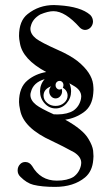

<svg xmlns="http://www.w3.org/2000/svg" viewBox="-20 -610 434 749"><path d="M196.8 -196.8Q216.3 -196.8 230 -208.7Q243.7 -220.7 243.7 -236.8Q243.7 -256.3 225.1 -268.1Q227.5 -272.5 227.5 -277.8Q227.5 -285.2 223.1 -289.8Q218.8 -294.4 212.4 -294.4Q206.1 -294.4 201.4 -289.8Q196.8 -285.2 196.8 -277.8Q196.8 -270.5 201.4 -265.6Q206.1 -260.7 212.4 -260.7Q216.8 -260.7 220.2 -263.7Q222.2 -258.8 222.2 -253.9Q222.2 -242.7 214.8 -234.4Q207.5 -226.1 196.8 -226.1Q186.5 -226.1 179.2 -234.4Q171.9 -242.7 171.9 -253.9Q171.9 -265.6 179.7 -273.4Q149.9 -262.2 149.9 -236.8Q149.9 -220.7 163.6 -208.7Q177.2 -196.8 196.8 -196.8ZM204.1 -163.6Q243.7 -164.1 266.6 -178.7Q289.6 -194.8 295.9 -224.1Q296.9 -229 296.9 -233.4Q296.9 -259.3 265.6 -276.4L250.5 -285.2Q257.3 -271 257.3 -253.9Q257.3 -226.6 239.5 -206.8Q221.7 -187 196.8 -187Q171.9 -187 154.1 -206.8Q136.2 -226.6 136.2 -253.9Q136.2 -281.2 154.3 -301.3Q109.4 -288.1 100.6 -251Q98.6 -245.1 98.6 -239.7Q98.6 -218.8 120.6 -201.2Q138.7 -187 189.5 -164.1H193.4Q195.8 -163.6 204.1 -163.6ZM194.8 119.1Q143.1 119.1 109.9 110.8Q84.5 104.5 60.1 80.1Q48.8 69.8 48.8 54.7Q48.8 40 59.1 29.8Q66.9 22 78.6 22Q94.7 22 104.5 36.6Q104.5 37.1 105 37.1Q137.7 94.7 201.7 94.7Q242.2 94.7 266.6 80.1Q289.6 63.5 295.9 34.7Q296.9 29.8 296.9 25.4Q296.9 2 269.5 -15.6Q225.1 -40 182.6 -60.1Q71.3 -110.4 58.6 -180.7Q54.2 -200.2 54.2 -211.9Q54.2 -269.5 87.9 -296.9Q118.2 -321.8 160.2 -329.1Q67.4 -378.9 57.6 -442.4Q54.2 -459 54.2 -469.7Q54.2 -528.8 87.9 -555.2Q131.8 -590.3 190.4 -590.3Q199.7 -590.3 209.5 -589.4Q295.4 -584 332 -551.8Q332 -551.3 332.5 -551.3Q342.8 -540.5 342.8 -524.9Q341.8 -511.2 332.8 -502.2Q323.7 -493.2 311 -493.2Q299.8 -494.1 291.5 -502.4L291 -502.9Q234.4 -566.4 188.5 -566.4Q167.5 -566.4 137.2 -553.7Q107.4 -536.6 100.6 -509.3Q98.6 -503.4 98.6 -498Q98.6 -477.1 120.6 -459.5Q140.6 -444.3 204.1 -416Q254.4 -394 283.2 -371.1Q337.4 -327.1 343.3 -281.2Q344.7 -268.6 344.7 -259.3L343.8 -245.6Q339.8 -195.8 306.6 -172.1Q273.4 -148.4 234.4 -143.1Q304.2 -104.5 325.2 -67.9Q340.8 -42 343.3 -22.5Q344.7 -9.3 344.7 -0.5L343.8 13.2Q340.3 58.1 312 82Q267.1 119.1 194.8 119.1Z"/></svg>

Font: Quaaykop
Style: Regular
Weight: 400
Designer: Tup Wanders
Foundry: Free font, DO NOT SELL
Version: Version 1.00;July 31, 2023;FontCreator 11.5.0.2430 64-bit